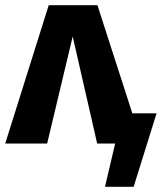

<svg xmlns="http://www.w3.org/2000/svg" viewBox="-26 -551 621 737"><path d="M482 -116H575L487 166H377L416 0H347L253 -411L155 0H-6L161 -531H348Z"/></svg>

Font: Fira Sans BGR
Style: Bold
Weight: 700
Designer: bBox Type GmbH & Carrois Corporate GbR & Edenspiekermann AG
Foundry: bBox Type GmbH & Carrois Corporate GbR & Edenspiekermann AG
Version: Version 4.301